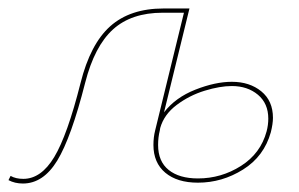

<svg xmlns="http://www.w3.org/2000/svg" viewBox="-40 -426 705 453"><path d="M604 -148Q604 -134 599 -114Q583 -57 533.5 -26Q484 5 427 5Q378 5 350 -18.5Q322 -42 322 -84Q322 -102 326 -118L394 -396H344Q270 -396 226.5 -356.5Q183 -317 161 -231Q128 -101 95 -47Q62 7 14 7Q-5 7 -20 -1L-15 -11Q-3 -4 15 -4Q57 -4 88 -55.5Q119 -107 150 -230Q173 -322 220 -364Q267 -406 346 -406H407L347 -161Q374 -196 421 -214.5Q468 -233 507 -233Q549 -233 576.5 -210.5Q604 -188 604 -148ZM593 -146Q593 -182 568.5 -202.5Q544 -223 507 -223Q479 -223 443 -212Q407 -201 377 -178.5Q347 -156 338 -124L337 -118Q333 -102 333 -84Q333 -45 358 -25Q383 -5 427 -5Q482 -5 528.5 -34.5Q575 -64 589 -116Q593 -131 593 -146Z"/></svg>

Font: Ysabeau Hairline
Style: Italic
Weight: 100
Italic angle: -12°
Designer: Christian Thalmann (Catharsis Fonts)
Version: Version 0.003